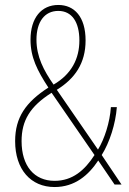

<svg xmlns="http://www.w3.org/2000/svg" viewBox="-20 -744 520 774"><path d="M215 -724C147 -724 103 -672 103 -584C103 -513 130 -460 175 -391C84 -332 41 -271 41 -175C41 -61 104 10 200 10C282 10 337 -38 376 -97L442 0H470L390 -119C422 -170 446 -245 451 -312H427C423 -251 401 -183 375 -141L209 -382C282 -427 325 -489 325 -581C325 -676 280 -724 215 -724ZM215 -700C270 -700 300 -655 300 -581C300 -507 268 -445 196 -403C156 -460 127 -516 127 -584C127 -655 159 -700 215 -700ZM188 -370 361 -119C321 -57 272 -15 200 -15C118 -15 67 -75 67 -175C67 -258 101 -315 188 -370Z"/></svg>

Font: Noto Sans Khmer UI Condensed Thin
Style: Regular
Weight: 100
Width: 3
Designer: Danh Hong and the Monotype Design Team
Foundry: Monotype Imaging Inc.
Version: Version 2.002